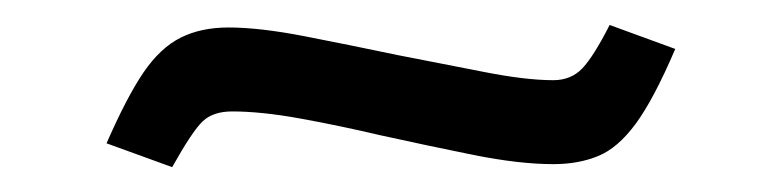

<svg xmlns="http://www.w3.org/2000/svg" viewBox="-20 -372 622 153"><path d="M117.2 -238.8 64.9 -257.8Q81.1 -294.9 94.5 -314.5Q107.9 -334 124 -342Q140.1 -350.1 162.1 -350.1Q187 -350.1 223.4 -343Q259.8 -335.9 296.9 -328.1Q332 -321.3 365.5 -314.7Q398.9 -308.1 420.9 -308.1Q435.1 -308.1 444.1 -317.6Q453.1 -327.1 465.8 -352.1L518.1 -333Q501 -293 486.6 -273.4Q472.2 -253.9 456.5 -247.6Q440.9 -241.2 420.9 -241.2Q394 -241.2 357.4 -248.5Q320.8 -255.9 283.2 -264.2Q250 -272 219 -277.6Q188 -283.2 165 -283.2Q149.9 -283.2 141.6 -275.4Q133.3 -267.6 117.2 -238.8Z"/></svg>

Font: Literata
Style: Regular
Weight: 400
Designer: Latin by Veronika Burian and Jose Scaglione. Greek by Irene Vlachou. Cyrillic by Vera Evstafieva.
Foundry: TypeTogether
Version: Version 3.002